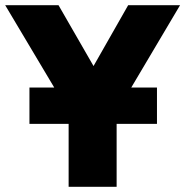

<svg xmlns="http://www.w3.org/2000/svg" viewBox="-28 -720 714 740"><path d="M236.5 0V-289.5L-8 -700H197.5L332.5 -465.5L466 -700H666L421.5 -287.5V0ZM85.5 -242.5V-382.5H577V-242.5Z"/></svg>

Font: Geologica Cursive ExtraBold
Style: Regular
Weight: 800
Designer: Sindre Bremnes, Frode Helland
Foundry: Monokrom Skriftforlag AS
Version: Version 1.010;gftools[0.9.28]